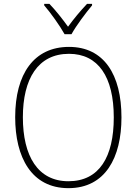

<svg xmlns="http://www.w3.org/2000/svg" viewBox="-20 -969 711 999"><path d="M316 -791H352C376 -835 425 -900 459 -941V-949H433C397 -911 363 -870 334 -830C306 -869 269 -916 237 -949H210V-941C243 -903 291 -836 316 -791ZM612 -358C612 -581 521 -725 339 -725C157 -725 59 -585 59 -359C59 -152 143 10 336 10C528 10 612 -149 612 -358ZM99 -359C99 -558 177 -689 339 -689C491 -689 572 -569 572 -358C572 -153 497 -26 336 -26C177 -26 99 -157 99 -359Z"/></svg>

Font: Noto Sans SemiCondensed ExtraLight
Style: Regular
Weight: 200
Width: 4
Designer: Monotype Design Team
Foundry: Monotype Imaging Inc.
Version: Version 2.013